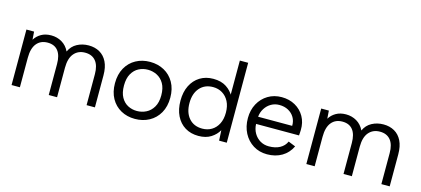

<svg xmlns="http://www.w3.org/2000/svg" viewBox="-58 -1192 3668 1671"><g transform="rotate(15 1776.0 -356.5)"><path d="M77 -500H146L151 -428Q173 -464 210.5 -485.5Q248 -507 300 -507Q353 -507 396.5 -481.5Q440 -456 464 -406Q487 -457 534 -482Q581 -507 638 -507Q694 -507 737 -482.5Q780 -458 804 -409.5Q828 -361 828 -288V0H753V-279Q753 -357 719.5 -397.5Q686 -438 624 -438Q561 -438 524 -394.5Q487 -351 487 -266V0H412V-279Q412 -357 380 -397.5Q348 -438 286 -438Q223 -438 187.5 -394.5Q152 -351 152 -266V0H77Z M1189 7Q1118 7 1062 -24Q1006 -55 974 -112.5Q942 -170 942 -249Q942 -329 974.5 -387Q1007 -445 1063.5 -476Q1120 -507 1191 -507Q1262 -507 1318.5 -476Q1375 -445 1407.5 -387.5Q1440 -330 1440 -251Q1440 -171 1407 -113Q1374 -55 1317 -24Q1260 7 1189 7ZM1188 -64Q1232 -64 1271 -83.5Q1310 -103 1334.5 -144.5Q1359 -186 1359 -250Q1359 -315 1335 -356Q1311 -397 1272.5 -416.5Q1234 -436 1190 -436Q1146 -436 1108 -416.5Q1070 -397 1046.5 -355.5Q1023 -314 1023 -250Q1023 -185 1046 -144Q1069 -103 1106.5 -83.5Q1144 -64 1188 -64Z M1949 -399 1941 -398V-720H2016V0H1947L1942 -93Q1919 -51 1873.5 -22Q1828 7 1761 7Q1692 7 1640.5 -24.5Q1589 -56 1560.5 -114Q1532 -172 1532 -250Q1532 -328 1560.5 -385.5Q1589 -443 1640.5 -475Q1692 -507 1761 -507Q1832 -507 1879 -476Q1926 -445 1949 -399ZM1613 -250Q1613 -164 1657 -113.5Q1701 -63 1777 -63Q1824 -63 1861 -85Q1898 -107 1919.5 -149Q1941 -191 1941 -250Q1941 -309 1919.5 -350.5Q1898 -392 1861 -414.5Q1824 -437 1777 -437Q1702 -437 1657.5 -386.5Q1613 -336 1613 -250Z M2379 7Q2309 7 2254.5 -27Q2200 -61 2169 -120Q2138 -179 2138 -255Q2138 -328 2169 -385Q2200 -442 2254 -474.5Q2308 -507 2377 -507Q2445 -507 2498.5 -477Q2552 -447 2582 -394Q2612 -341 2610 -273Q2610 -262 2609 -250Q2608 -238 2607 -224H2220Q2222 -177 2243 -141Q2264 -105 2298.5 -84.5Q2333 -64 2377 -64Q2435 -64 2475.5 -86Q2516 -108 2534 -149L2599 -123Q2569 -60 2512 -26.5Q2455 7 2379 7ZM2528 -289Q2529 -332 2509.5 -365Q2490 -398 2455 -417Q2420 -436 2374 -436Q2334 -436 2301 -417Q2268 -398 2246.5 -364.5Q2225 -331 2221 -289Z M2733 -500H2802L2807 -428Q2829 -464 2866.5 -485.5Q2904 -507 2956 -507Q3009 -507 3052.5 -481.5Q3096 -456 3120 -406Q3143 -457 3190 -482Q3237 -507 3294 -507Q3350 -507 3393 -482.5Q3436 -458 3460 -409.5Q3484 -361 3484 -288V0H3409V-279Q3409 -357 3375.5 -397.5Q3342 -438 3280 -438Q3217 -438 3180 -394.5Q3143 -351 3143 -266V0H3068V-279Q3068 -357 3036 -397.5Q3004 -438 2942 -438Q2879 -438 2843.5 -394.5Q2808 -351 2808 -266V0H2733Z"/></g></svg>

Font: Albert Sans
Style: Regular
Weight: 400
Designer: Andreas Rasmussen
Foundry: a.Foundry
Version: Version 1.025